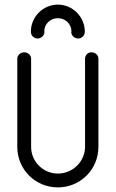

<svg xmlns="http://www.w3.org/2000/svg" viewBox="-20 -811 502 833"><path d="M143 -644C159 -644 173 -657 173 -673L172 -674C172 -707 198 -732 231 -732C264 -732 290 -707 290 -674L289 -673C289 -657 303 -644 319 -644C335 -644 348 -657 348 -673V-674C348 -738 295 -791 231 -791C167 -791 114 -738 114 -674V-673C114 -657 127 -644 143 -644ZM85 -584C69 -584 55 -572 55 -556V-174C55 -76 133 2 231 2C329 2 407 -76 407 -174V-556C407 -572 393 -584 377 -584C361 -584 349 -572 349 -556V-174C349 -110 295 -58 231 -58C167 -58 115 -110 115 -174V-556C115 -572 101 -584 85 -584Z"/></svg>

Font: bauhaus_2017
Style: _regular
Weight: 400
Version: Version 1.0